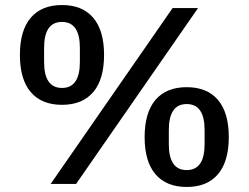

<svg xmlns="http://www.w3.org/2000/svg" viewBox="-20 -730 987 762"><path d="M181 0 665 -698H766L282 0ZM226 -314Q145 -314 102 -364.5Q59 -415 59 -512Q59 -609 102 -659.5Q145 -710 226 -710Q307 -710 350 -659.5Q393 -609 393 -512Q393 -415 350 -364.5Q307 -314 226 -314ZM226 -381Q297 -381 297 -484V-540Q297 -643 226 -643Q155 -643 155 -540V-484Q155 -381 226 -381ZM721 12Q640 12 597 -38.5Q554 -89 554 -186Q554 -283 597 -333.5Q640 -384 721 -384Q802 -384 845 -333.5Q888 -283 888 -186Q888 -89 845 -38.5Q802 12 721 12ZM721 -55Q792 -55 792 -158V-214Q792 -317 721 -317Q650 -317 650 -214V-158Q650 -55 721 -55Z"/></svg>

Font: IBM Plex Sans Hebrew Medium
Style: Regular
Weight: 500
Designer: Mike Abbink, Paul van der Laan, Pieter van Rosmalen, Yanek Iontef
Foundry: Bold Monday
Version: Version 1.2